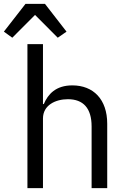

<svg xmlns="http://www.w3.org/2000/svg" viewBox="-43 -967 663 987"><path d="M98 0H177.9V-358C177.9 -426.1 241.8 -457 306.1 -457C384.9 -457 427.9 -410.9 427.9 -317.1V0H508.2V-331C508.2 -456 437.1 -528.1 328.8 -528.1C244 -528.1 203.8 -483 182.2 -432.2H177.9V-740.1H98ZM-23.1 -804.3 20.2 -773.1 137.1 -890.3 253.9 -773.1 299 -804.3 188.2 -947.1H88.1Z"/></svg>

Font: Margiela Mono
Style: Regular
Weight: 400
Designer: Mike Abbink, Paul van der Laan, Pieter van Rosmalen
Foundry: Bold Monday
Version: Version 2.003 2021